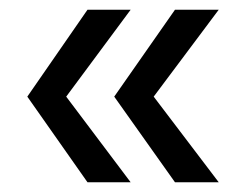

<svg xmlns="http://www.w3.org/2000/svg" viewBox="-20 -500 495 395"><path d="M160 -125H248.8L116.2 -301.2L248.8 -480H160L36.2 -301.2ZM340 -125H430L296.2 -301.2L430 -480H340L215 -301.2Z"/></svg>

Font: Cambay
Style: Regular
Weight: 400
Designer: Pooja Saxena
Foundry: Pooja Saxena
Version: Version 1.181;PS 001.181;hotconv 1.0.70;makeotf.lib2.5.58329